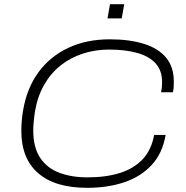

<svg xmlns="http://www.w3.org/2000/svg" viewBox="-20 -886 887 918"><path d="M397 12Q243 12 162.5 -58Q82 -128 82 -260Q82 -284 84 -308Q86 -332 90 -356Q108 -464 163.5 -540Q219 -616 306 -657Q393 -698 505 -698Q599 -698 668 -676.5Q737 -655 774 -610.5Q811 -566 811 -497Q811 -485 810.5 -472Q810 -459 807 -445H750Q753 -458 754 -470Q755 -482 755 -493Q755 -549 724 -583Q693 -617 636 -633Q579 -649 501 -649Q435 -649 375.5 -629.5Q316 -610 269 -572.5Q222 -535 190.5 -479.5Q159 -424 147 -352Q145 -338 143.5 -325.5Q142 -313 141 -302Q140 -291 139.5 -281.5Q139 -272 139 -262Q139 -181 172 -131.5Q205 -82 263.5 -60Q322 -38 398 -38Q487 -38 553.5 -59Q620 -80 662 -124.5Q704 -169 717 -241H772Q757 -153 705 -97Q653 -41 574 -14.5Q495 12 397 12ZM494 -798 506 -866H574L562 -798Z"/></svg>

Font: Archivo SemiExpanded Thin
Style: Italic
Weight: 250
Width: 6
Italic angle: -10°
Designer: Hector Gatti
Foundry: Omnibus-Type
Version: Version 2.001